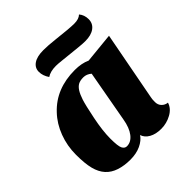

<svg xmlns="http://www.w3.org/2000/svg" viewBox="-199 -865 1027 1027"><g transform="rotate(-45 314.0 -352.0)"><path d="M104 -438Q190 -530 332 -530Q383 -530 420 -513L591 -530L517 -140Q514 -128 514 -106Q514 -84 527.5 -70Q541 -56 561 -54Q551 -20 514.5 0Q478 20 437 20Q396 20 368.5 4.5Q341 -11 333 -37Q317 -12 283 4Q249 20 203.5 20Q158 20 121 8Q84 -4 60.5 -30Q37 -56 26.5 -97Q16 -138 16 -205Q16 -272 39 -333Q62 -394 104 -438ZM241 -44Q273 -44 296.5 -74.5Q320 -105 329 -159L382 -452Q361 -470 336.5 -470Q312 -470 297.5 -462Q283 -454 271.5 -436Q260 -418 250 -387.5Q240 -357 223.5 -275.5Q207 -194 207 -136Q207 -78 216 -61Q225 -44 241 -44ZM276 -617Q234 -617 209 -600Q189 -629 189 -659Q189 -689 214.5 -706.5Q240 -724 288 -724Q324 -724 376 -718Q470 -707 505.5 -707Q541 -707 558 -724Q577 -702 577 -669.5Q577 -637 551.5 -618Q526 -599 481 -599Q463 -599 434 -602L375 -608Q345 -611 318 -614Q291 -617 276 -617Z"/></g></svg>

Font: Sansita One
Style: Regular
Weight: 400
Version: Version 1.002